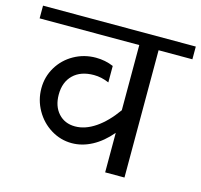

<svg xmlns="http://www.w3.org/2000/svg" viewBox="-117 -742 886 845"><g transform="rotate(15 326.0 -319.0)"><path d="M674 -580H520V0H432V-180Q393 -134 348 -110Q303 -86 256 -86Q205 -86 161 -113Q117 -140 91 -186Q65 -232 65 -285Q65 -338 91.5 -382Q118 -426 163.5 -451.5Q209 -477 263 -477Q305 -477 343 -461V-386Q308 -401 274 -401Q214 -401 180 -368Q146 -335 146 -278Q146 -225 175 -193Q204 -161 251 -161Q297 -161 343.5 -192.5Q390 -224 432 -283V-580H-22V-638H674Z"/></g></svg>

Font: Amiko
Style: Regular
Weight: 400
Designer: Pablo Impallari, Rodrigo Fuenzalida, Andres Torresi
Foundry: Impallari Type
Version: Version 1.001; ttfautohint (v1.3)